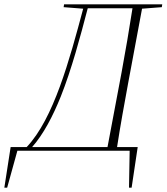

<svg xmlns="http://www.w3.org/2000/svg" viewBox="-56 -694 767 884"><path d="M-36 170H-23L24 0H541L538 170H550L578 -17H483C498 -115 516 -213 534 -311L598 -654L689 -661L691 -674H239L237 -661L327 -654C264 -418 191 -148 67 -17H-7ZM224 -250C274 -376 313 -522 348 -656H554C539 -558 522 -460 504 -362L439 -17H92C144 -76 187 -158 224 -250Z"/></svg>

Font: Source Serif 4 Display Light
Style: Italic
Weight: 300
Italic angle: -12°
Designer: Frank Grießhammer
Foundry: Adobe Systems Incorporated
Version: Version 4.004;hotconv 1.0.117;makeotfexe 2.5.65602